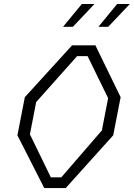

<svg xmlns="http://www.w3.org/2000/svg" viewBox="-20 -962 684 982"><path d="M206.5 0H316L559 -270L597 -465L468 -730H348.5L107 -465L69 -270ZM133 -275 165 -440 374.5 -675H428L533 -460L501 -295L293.5 -55H240ZM302.5 -825H353L463 -941.5H398.5ZM483.5 -825H533.5L644 -941.5H579Z"/></svg>

Font: Monaspace Krypton ExtraLight
Style: Italic
Weight: 200
Italic angle: -11°
Designer: Riley Cran & the Lettermatic Team
Foundry: Lettermatic
Version: Version 1.101 (Monaspace Krypton)